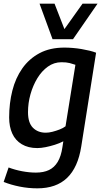

<svg xmlns="http://www.w3.org/2000/svg" viewBox="-26 -809 566 1049"><path d="M-6 185 21 106Q55 119 94.5 126.5Q134 134 170 134Q212 134 241.5 120Q271 106 289.5 75Q308 44 315 -5L320 -37Q299 -26 273.5 -18Q248 -10 223 -5Q198 0 178 0Q128 0 93 -21Q58 -42 41 -79.5Q24 -117 24 -167Q24 -245 41.5 -314Q59 -383 96 -435.5Q133 -488 190 -518.5Q247 -549 326 -549Q347 -549 371.5 -547Q396 -545 419.5 -541Q443 -537 463.5 -532Q484 -527 499 -521L418 -9Q400 106 340.5 163Q281 220 178 220Q129 220 81.5 210.5Q34 201 -6 185ZM386 -455Q372 -460 354.5 -464.5Q337 -469 310 -469Q269 -469 235.5 -445Q202 -421 178 -381.5Q154 -342 140.5 -294Q127 -246 127 -196Q127 -138 154 -111Q181 -84 224 -84Q241 -84 260.5 -89Q280 -94 299.5 -101.5Q319 -109 332 -119ZM507 -789 373 -595H261L190 -789H272L326 -650L425 -789Z"/></svg>

Font: Georama ExtraCondensed Thin Medium
Style: Italic
Weight: 500
Italic angle: -9°
Version: Version 1.001